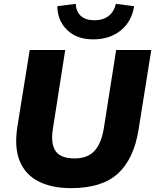

<svg xmlns="http://www.w3.org/2000/svg" viewBox="-20 -964 804 995"><path d="M348 11Q250 11 181.5 -23Q113 -57 83 -127.5Q53 -198 70 -307L134 -705H318L254 -296Q242 -221 267.5 -182Q293 -143 367 -143Q433 -143 469 -181.5Q505 -220 518 -299L582 -705H764L698 -292Q674 -141 591.5 -65Q509 11 348 11ZM463 -760Q378 -760 328 -808.5Q278 -857 277 -932L373 -944Q374 -904 399 -881.5Q424 -859 469 -859Q514 -859 543 -881.5Q572 -904 580 -944L675 -932Q663 -853 606 -806.5Q549 -760 463 -760Z"/></svg>

Font: Mulish Black
Style: Italic
Weight: 900
Italic angle: -9°
Designer: Vernon Adams
Foundry: Vernon Adams
Version: Version 3.603; ttfautohint (v1.8.3)